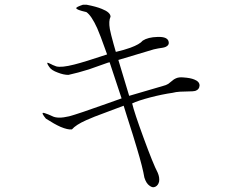

<svg xmlns="http://www.w3.org/2000/svg" viewBox="-20 -774 1040 815"><path d="M347.7 -753.9H332Q302.7 -744.1 303.7 -739.3Q303.7 -732.4 346.7 -722.7Q368.2 -708 392.6 -654.3Q406.2 -623 425.8 -567.4L434.6 -543Q337.9 -510.7 294.9 -500Q241.2 -486.3 218.8 -492.2Q214.8 -493.2 209 -496.1Q205.1 -497.1 198.2 -501Q184.6 -507.8 181.6 -507.8Q177.7 -505.9 189.5 -489.3Q198.2 -475.6 225.6 -465.8Q250 -456.1 270.5 -456.1Q310.5 -464.8 357.4 -479.5Q383.8 -488.3 437.5 -507.8L445.3 -509.8L496.1 -356.4L441.4 -336.9Q310.5 -290 273.4 -280.3Q224.6 -268.6 201.2 -281.2L185.5 -288.1Q166 -295.9 162.1 -294.9Q156.2 -293 174.8 -270.5Q210.9 -247.1 237.3 -235.4Q267.6 -222.7 285.2 -224.6Q301.8 -244.1 345.7 -263.7Q373 -276.4 434.6 -298.8L504.9 -325.2L518.6 -281.2Q547.9 -190.4 561.5 -143.6Q585.9 -62.5 592.8 -20.5Q600.6 4.9 615.2 14.6Q627.9 24.4 639.6 18.6Q651.4 12.7 655.3 -2.9Q658.2 -20.5 649.4 -41Q629.9 -78.1 588.9 -190.4Q549.8 -296.9 541 -335Q565.4 -346.7 617.2 -360.4Q669.9 -374 711.9 -379.9Q726.6 -383.8 744.1 -384.8Q753.9 -385.7 773.4 -385.7Q801.8 -385.7 810.5 -388.7Q826.2 -394.5 827.1 -411.1Q827.1 -427.7 804.7 -436.5Q788.1 -443.4 758.8 -445.3Q739.3 -447.3 726.6 -441.4Q718.8 -438.5 709 -429.7Q699.2 -421.9 694.3 -418Q684.6 -412.1 671.9 -409.2L528.3 -367.2L482.4 -519.5L632.8 -564.5L651.4 -568.4Q675.8 -571.3 683.6 -575.2Q698.2 -582 696.3 -594.7Q693.4 -619.1 648.4 -617.2Q608.4 -616.2 585.9 -601.6Q573.2 -585.9 533.2 -571.3Q505.9 -561.5 471.7 -553.7L461.9 -587.9Q450.2 -629.9 446.3 -650.4Q440.4 -685.5 449.2 -703.1Q449.2 -721.7 412.1 -736.3Q388.7 -746.1 347.7 -753.9Z"/></svg>

Font: BatangChe
Style: Regular
Weight: 400
Monospace: yes
Version: Version 2.21